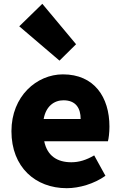

<svg xmlns="http://www.w3.org/2000/svg" viewBox="-20 -973 636 1007"><path d="M330 14C396 14 474 -9 533 -51L474 -158C433 -134 395 -122 354 -122C282 -122 228 -154 212 -232H546C550 -246 554 -277 554 -309C554 -464 474 -583 310 -583C173 -583 40 -469 40 -285C40 -96 166 14 330 14ZM209 -349C221 -416 264 -447 313 -447C378 -447 403 -405 403 -349ZM292 -655 379 -741 202 -953 81 -835Z"/></svg>

Font: Source Han Sans HK Heavy
Style: Regular
Weight: 900
Designer: Ryoko NISHIZUKA 西塚涼子 (kana, bopomofo & ideographs); Paul D. Hunt (Latin, Greek & Cyrillic); Sandoll Communications 산돌커뮤니
Foundry: Adobe
Version: Version 2.000;hotconv 1.0.107;makeotfexe 2.5.65593